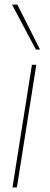

<svg xmlns="http://www.w3.org/2000/svg" viewBox="-20 -810 215 830"><path d="M53 0H34L118 -530H137ZM135 -596 32 -790H55L153 -596Z"/></svg>

Font: Georama ExtraCondensed Thin Thin
Style: Italic
Weight: 250
Italic angle: -9°
Version: Version 1.001